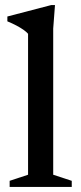

<svg xmlns="http://www.w3.org/2000/svg" viewBox="-20 -736 320 756"><path d="M189.5 -48 262.5 -24V0H18V-24L90.5 -48V-603Q83.5 -611 72 -619Q60.5 -627 44.5 -635.5Q28.5 -644 9 -652V-671L181.5 -716H196.5L189.5 -623.5Z"/></svg>

Font: Newsreader 16pt 16pt Medium
Style: Regular
Weight: 500
Version: Version 1.003